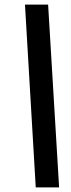

<svg xmlns="http://www.w3.org/2000/svg" viewBox="-20 -763 309 838"><path d="M136 55 89 -743H190L238 55Z"/></svg>

Font: Saira Ultra Condensed ExtraBold
Style: Italic
Weight: 800
Width: 1
Italic angle: -12°
Designer: Hector Gatti with collaboration of the Omnibus-Type team
Foundry: Omnibus-Type
Version: Version 1.001; ttfautohint (v1.8)